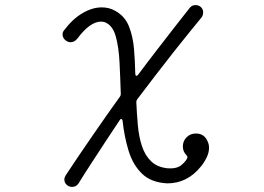

<svg xmlns="http://www.w3.org/2000/svg" viewBox="-20 -533 1040 755"><path d="M248 198Q233 189 233 173Q233 165 238 157Q260 123 288 82Q316 41 345.5 -2Q375 -45 402.5 -84Q430 -123 451 -152Q455 -157 455 -163Q453 -229 450 -288Q447 -347 435.5 -389Q424 -431 396 -444Q388 -448 377 -448Q334 -448 284 -381Q273 -367 257 -367Q249 -367 241 -372Q226 -382 226 -398Q226 -407 232 -414Q265 -458 304 -481Q343 -504 380 -504Q409 -504 432 -491Q471 -470 487 -429.5Q503 -389 507 -340Q511 -291 512 -243Q512 -236 515.5 -235Q519 -234 523 -239Q561 -290 600.5 -341Q640 -392 673 -434.5Q706 -477 726 -502Q735 -513 749 -513Q759 -513 768 -507Q779 -498 779 -484Q779 -474 773 -465Q755 -443 726 -407.5Q697 -372 662 -327.5Q627 -283 590.5 -235.5Q554 -188 520 -143Q516 -138 516 -132Q518 -86 522 -41Q526 4 538 41Q550 78 574.5 101.5Q599 125 641 129Q676 131 694 115.5Q712 100 716 89Q717 88 717 85Q717 83 716 81Q715 79 713 77Q699 63 699 43Q699 22 713.5 7Q728 -8 750 -8Q782 -8 795 20Q802 33 802 48Q802 67 792.5 86.5Q783 106 769 123Q716 188 638 188Q575 185 539 150.5Q503 116 486 61Q469 6 462 -58Q461 -64 457.5 -65Q454 -66 451 -61Q426 -24 397 20.5Q368 65 339.5 108.5Q311 152 289 188Q280 202 263 202Q255 202 248 198Z"/></svg>

Font: Kiwi Maru Light
Style: Regular
Weight: 300
Designer: Hiroki-Chan
Version: Version 1.100